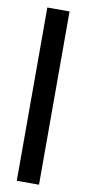

<svg xmlns="http://www.w3.org/2000/svg" viewBox="-87 -733 372 825"><g transform="rotate(10 98.5 -320.0)"><path d="M147 58H50V-698H147Z"/></g></svg>

Font: Kulim Park SemiBold
Style: Regular
Weight: 600
Designer: Noponies / Dale Sattler
Foundry: Noponies
Version: Version 1.000; ttfautohint (v1.8.3)